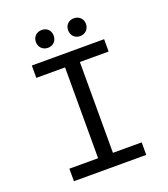

<svg xmlns="http://www.w3.org/2000/svg" viewBox="-147 -920 894 1023"><g transform="rotate(-20 300.0 -408.0)"><path d="M95 0H505V-71H342V-586H505V-656H95V-586H258V-71H95ZM209 -715C238 -715 259 -736 259 -766C259 -796 238 -816 209 -816C180 -816 158 -796 158 -766C158 -736 180 -715 209 -715ZM391 -715C420 -715 442 -736 442 -766C442 -796 420 -816 391 -816C362 -816 341 -796 341 -766C341 -736 362 -715 391 -715Z"/></g></svg>

Font: Hasklig
Style: Regular
Weight: 400
Monospace: yes
Designer: Paul D. Hunt, Teo Tuominen
Foundry: Adobe Systems Incorporated
Version: Version 2.030;PS 1.0;hotconv 16.6.51;makeotf.lib2.5.65220